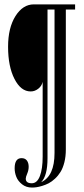

<svg xmlns="http://www.w3.org/2000/svg" viewBox="-20 -720 382 870"><path d="M125 129.9Q98.6 129.9 80.1 115.2Q61.5 100.6 54 81.5Q46.4 62.5 46.4 42.5Q46.4 -3.4 77.6 -3.4Q93.8 -3.4 101.8 7.3Q109.9 18.1 109.9 35.6Q109.9 51.3 103.3 66.7Q96.7 82 96.7 89.4Q96.7 110.4 124 110.4Q148.4 110.4 160.9 77.4Q173.3 44.4 173.3 -9.8V-349.1Q169.4 -330.6 153.6 -318.1Q137.7 -305.7 119.6 -305.7H118.7Q74.7 -305.7 45.7 -362.1Q16.6 -418.5 16.6 -508.3Q16.6 -593.8 50 -647Q83.5 -700.2 133.3 -700.2H320.3V-676.8H278.3V-42.5Q278.3 -10.7 271.7 15.4Q265.1 41.5 254.4 58.8Q243.7 76.2 229.2 89.6Q214.8 103 200.7 110.4Q186.5 117.7 171.1 122.3Q155.8 127 145 128.4Q134.3 129.9 125 129.9ZM166.5 105.5Q227.1 78.1 227.1 -27.3V-676.8H195.3V-3.4Q195.3 77.1 166.5 105.5Z"/></svg>

Font: Imbue
Style: Regular
Weight: 400
Designer: Tyler Finck
Foundry: Etcetera Type Company
Version: Version 0.910